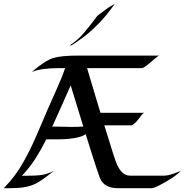

<svg xmlns="http://www.w3.org/2000/svg" viewBox="-36 -997 977 1017"><path d="M80.1 -65.9Q83.5 -66.4 119.1 -66.4Q180.2 -66.4 209.2 -75.7Q238.3 -85 251 -92.8Q232.9 -79.1 217.8 -67.4Q185.1 -42 165.3 -30.8Q145.5 -19.5 126 -13.4Q106.4 -7.3 85.9 -4.4Q55.7 0 3.4 0H-15.6Q-15.1 -0.5 -14.9 -1Q-14.6 -1.5 -8.1 -8.8Q-1.5 -16.1 11.2 -30Q23.9 -43.9 44.9 -71.8Q65.9 -99.6 90.6 -143.6Q115.2 -187.5 136.5 -233.2Q157.7 -278.8 177.2 -325.7Q196.8 -372.6 217.5 -419.7Q238.3 -466.8 259.8 -514.9Q281.2 -563 292.2 -590.3Q303.2 -617.7 304.9 -624.5Q306.6 -631.3 310.5 -636.2H273.4Q182.6 -636.2 132.3 -615.7Q199.7 -674.3 245.1 -689.5Q286.6 -702.6 379.9 -702.6H808.6Q802.2 -702.1 776.1 -679.4Q750 -656.7 736.3 -646.5Q722.7 -636.2 713.9 -636.2H425.3Q442.9 -577.1 460.4 -518.1Q478 -459 496.1 -399.4H728.5Q723.1 -398.9 714.8 -388.4Q706.5 -377.9 697.3 -365.7Q671.4 -333 658.2 -333H516.6Q574.7 -141.6 585.4 -121.1Q596.2 -100.6 605 -90.3Q625.5 -66.4 654.3 -66.4H832.5Q860.4 -66.4 911.6 -87.9L920.9 -91.8Q896 -62 814.5 -18.6Q779.3 0 766.6 0H588.9Q513.7 0 492.7 -55.7Q472.2 -113.3 454.3 -170.7Q436.5 -228 418 -286.1Q376.5 -256.8 239.7 -258.8Q222.2 -258.8 209 -258.8Q153.8 -148.4 101.6 -90.3Q97.2 -85.4 92.8 -80.1Q80.1 -65.4 80.1 -65.9ZM247.1 -326.7 343.8 -324.7Q374 -324.7 405.3 -326.7Q382.8 -397.9 338.4 -544.9Q290 -434.1 240.2 -325.2Q246.1 -326.7 247.1 -326.7ZM337.4 -753.9V-759.8Q376 -785.2 404.3 -817.9Q438.5 -857.4 480 -913.6Q480.5 -914.6 507.8 -934.6Q535.2 -954.6 538.1 -956.8Q541 -959 547.4 -962.4Q553.7 -965.8 559.6 -969.2Q565.4 -972.7 572.3 -976.6Q559.1 -959.5 544.7 -939.7Q530.3 -919.9 506.8 -894Q455.6 -837.4 408.4 -802.2Q361.3 -767.1 337.4 -753.9Z"/></svg>

Font: Fondamento
Style: Regular
Weight: 400
Version: Version 1.000